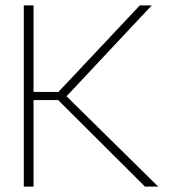

<svg xmlns="http://www.w3.org/2000/svg" viewBox="-20 -690 628 710"><path d="M68 -670V0H104V-320H195L516 0H565L226 -334L541 -670H497L196 -350H104V-670Z"/></svg>

Font: LT Wave Text Thin
Style: Regular
Weight: 100
Designer: Daniel Lyons
Version: Version 2.5 (Glyphs App)